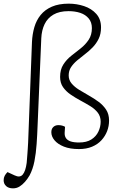

<svg xmlns="http://www.w3.org/2000/svg" viewBox="-56 -802 668 1051"><path d="M377 -22Q418 -22 444 -38.5Q470 -55 482.5 -81.5Q495 -108 495 -136Q495 -165 479 -185.5Q463 -206 437.5 -221.5Q412 -237 384 -252Q356 -267 330.5 -284.5Q305 -302 289 -325Q273 -348 273 -381Q273 -421 290.5 -448.5Q308 -476 334 -496.5Q360 -517 386 -537.5Q412 -558 429.5 -584.5Q447 -611 447 -648Q447 -680 429.5 -701Q412 -722 383.5 -731.5Q355 -741 319 -741Q269 -741 236.5 -722Q204 -703 188 -669.5Q172 -636 170 -593L150 -120Q148 -65 144.5 -14Q141 37 132.5 80.5Q124 124 106 158Q95 177 81 193Q67 209 51 219Q35 229 15 229Q-9 229 -22.5 216.5Q-36 204 -36 185Q-36 171 -30.5 160.5Q-25 150 -15 140L24 158Q53 172 68.5 153.5Q84 135 90 90Q91 78 92 66Q93 54 94 40.5Q95 27 96 11.5Q97 -4 98 -22L119 -572Q121 -615 132 -653Q143 -691 166.5 -720Q190 -749 228 -765.5Q266 -782 320 -782Q364 -782 404.5 -768.5Q445 -755 471 -726Q497 -697 497 -652Q497 -616 484 -589.5Q471 -563 451 -542.5Q431 -522 408.5 -505Q386 -488 366 -471Q346 -454 333 -434.5Q320 -415 320 -389Q320 -364 336 -345Q352 -326 377 -310.5Q402 -295 430.5 -279Q459 -263 484 -244.5Q509 -226 525 -201.5Q541 -177 541 -142Q541 -112 530.5 -84.5Q520 -57 499.5 -34.5Q479 -12 448 1Q417 14 376 14Q327 14 293.5 0.5Q260 -13 242.5 -34Q225 -55 225 -78Q225 -97 236 -107Q247 -117 263 -117Q275 -117 284 -114.5Q293 -112 300 -108L298 -76Q297 -58 305 -46Q313 -34 330.5 -28Q348 -22 377 -22Z"/></svg>

Font: Literata ExtraLight
Style: Italic
Weight: 250
Italic angle: -2°
Designer: Latin by Veronika Burian and Jose Scaglione. Greek by Irene Vlachou. Cyrillic by Vera Evstafieva
Foundry: TypeTogether
Version: Version 3.002